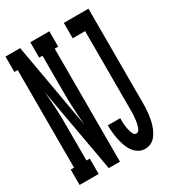

<svg xmlns="http://www.w3.org/2000/svg" viewBox="-186 -839 865 952"><g transform="rotate(-30 246.5 -363.5)"><path d="M-7 0V-88H12V-647H-7V-735H77L163 -248Q159 -296 156.5 -344.5Q154 -393 154 -441V-647H135V-735H244V-647H224V0H160L73 -487Q78 -439 80.5 -390.5Q83 -342 83 -294V-88H102V0ZM365 8Q345 8 327.5 -2.5Q310 -13 298.5 -30Q287 -47 280.5 -66.5Q274 -86 270 -105Q266 -124 264 -144.5Q262 -165 262 -185Q262 -185 262 -185.5Q262 -186 262 -186H333Q333 -186 333 -186Q333 -186 333 -186Q333 -176 333 -166Q333 -156 334 -146.5Q335 -137 337 -127Q339 -117 341.5 -107.5Q344 -98 349.5 -89Q355 -80 365 -80Q373 -80 378.5 -87Q384 -94 386.5 -102Q389 -110 391 -118Q393 -126 394 -134Q395 -142 396 -150.5Q397 -159 397.5 -167Q398 -175 398 -183.5Q398 -192 398 -200V-647H327V-735H468V-200Q468 -184 467.5 -168Q467 -152 465 -136Q463 -120 460 -104Q457 -88 452 -73Q447 -58 439.5 -43.5Q432 -29 421.5 -17Q411 -5 396 1.5Q381 8 365 8Z"/></g></svg>

Font: Iosevka Slab Semibold
Style: Regular
Weight: 600
Monospace: yes
Designer: Belleve Invis
Foundry: Belleve Invis
Version: Version 11.1.1; ttfautohint (v1.8.3)